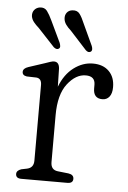

<svg xmlns="http://www.w3.org/2000/svg" viewBox="-49 -690 485 727"><g transform="rotate(5 193.0 -326.5)"><path d="M165.5 -428 167 -359.5Q185.5 -407.5 219.5 -433Q253.5 -458.5 292 -458.5Q331 -458.5 353.2 -436.2Q375.5 -414 375.5 -376Q375.5 -352 365.5 -339.5Q355.5 -327 339 -327Q304.5 -327 304.5 -365V-379Q304.5 -411.5 269 -411.5Q231 -411.5 199.5 -370.8Q168 -330 168 -251.5V-73Q168 -43.5 195 -40.5L235.5 -36Q256 -33 256 -17Q256 0 234.5 0H59.5Q38.5 0 38.5 -17Q38.5 -30 56.5 -36L78.5 -40.5Q103 -46 103 -73V-360.5Q103 -385 83.5 -387L46.5 -388Q29.5 -390.5 29.5 -404Q29.5 -417.5 49.5 -424L110.5 -444Q122 -448 130.5 -450.8Q139 -453.5 144.5 -453.5Q164 -453.5 165.5 -428ZM243.5 -606.5 281.5 -524.5Q287.5 -509 280.5 -503Q271 -496.5 260.5 -506.5L197.5 -575.5Q186 -585.5 178.5 -596Q171 -606.5 170 -618Q168.5 -632 176.2 -641.8Q184 -651.5 197.5 -652.5Q215.5 -654.5 225 -641.5Q234.5 -628.5 243.5 -606.5ZM120.5 -607.5 159.5 -525.5Q162 -519 162.5 -513.2Q163 -507.5 159 -504Q150.5 -497.5 139 -507L75.5 -575Q64 -585 56 -595Q48 -605 46 -617Q44.5 -631 52.2 -640.8Q60 -650.5 73 -652.5Q91 -655 100.8 -642Q110.5 -629 120.5 -607.5Z"/></g></svg>

Font: Fraunces 72pt SuperSoft Light
Style: Regular
Weight: 300
Version: Version 1.000;[0bf87f6ff]